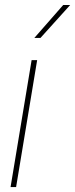

<svg xmlns="http://www.w3.org/2000/svg" viewBox="-20 -760 305 780"><path d="M22.9 0 108.4 -515.6H130.9L45.4 0ZM119.6 -606 236.8 -739.7H265.1L144.5 -606Z"/></svg>

Font: Inter Display Thin
Style: Italic
Weight: 100
Italic angle: -9.39999°
Designer: Rasmus Andersson
Foundry: rsms
Version: Version 4.000;git-a52131595